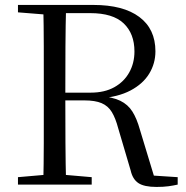

<svg xmlns="http://www.w3.org/2000/svg" viewBox="-20 -748 755 778"><path d="M52.8 0V-30.1L190.9 -42.1H212.9L351.6 -30.1V0ZM155.3 0Q157.3 -83.6 157.4 -167.7Q157.5 -251.7 157.5 -336.8V-391.1Q157.5 -476.1 157.4 -560.4Q157.3 -644.8 155.3 -728H247.9Q245.7 -645.2 245.2 -558.2Q244.7 -471.2 244.7 -366V-345.7Q244.7 -254.7 245.2 -169.4Q245.7 -84.1 247.9 0ZM614.2 9.5Q564.2 9.5 540.8 -6.1Q517.4 -21.7 509.4 -57.5L459.1 -227.8Q448.1 -269.6 432.9 -294.3Q417.8 -318.9 391.7 -330Q365.7 -341.2 321.1 -341.2H202.6V-372.6H347.7Q403.7 -372.6 443.3 -394.7Q482.8 -416.8 503.8 -454.7Q524.8 -492.6 524.8 -539.4Q524.8 -611.8 481.1 -653.3Q437.4 -694.8 345.6 -694.8H202.2V-728H358.6Q479.3 -728 544.5 -679.3Q609.8 -630.6 609.8 -540Q609.8 -490.9 584.6 -449.5Q559.4 -408.1 508.7 -381.3Q457.9 -354.5 381.6 -349.3V-358.9Q435.9 -355.1 467.3 -339.7Q498.7 -324.4 516.6 -295.8Q534.5 -267.3 546.8 -223L609.1 -17.7L568.4 -38.7L700 -30.1V0Q683.2 3.8 662.6 6.7Q641.9 9.5 614.2 9.5ZM52.8 -698V-728H202.2V-686.9H190.9Z"/></svg>

Font: Noto Serif JP
Style: Regular
Weight: 200
Designer: Ryoko NISHIZUKA 西塚涼子 (kana & ideographs); Frank Grießhammer (Latin, Greek & Cyrillic); Wenlong ZHANG 张文龙 (bopomofo); San
Foundry: Adobe
Version: Version 2.001;hotconv 1.1.0;makeotfexe 2.6.0